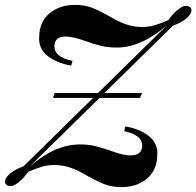

<svg xmlns="http://www.w3.org/2000/svg" viewBox="-52 -742 793 776"><path d="M419.9 -549.8Q384.8 -549.8 357.4 -556.4Q330.1 -563 285.9 -578.6Q241.7 -594.2 212.9 -594.2Q168 -594.2 168 -554.2Q168 -510.7 241.2 -496.1L235.8 -477.1Q180.7 -485.8 143.3 -513.7Q106 -541.5 106 -585.9Q106 -630.4 123.8 -659.7Q141.6 -689 174.6 -705.6Q207.5 -722.2 248.5 -722.2Q289.6 -722.2 319.3 -710.9Q349.1 -699.7 407.7 -666.3Q466.3 -632.8 522 -632.8Q548.8 -632.8 571.3 -639.4Q593.8 -646 627.9 -660.2Q646 -686 666 -702.1Q685.5 -718.3 697.3 -718.3Q721.7 -718.3 721.7 -699.7Q721.7 -686 703.1 -669.2Q684.6 -652.3 647 -638.2L370.1 -366.2H522L514.2 -346.2H350.1L66.9 -67.9Q169.4 -158.2 271 -158.2Q305.7 -158.2 333 -151.6Q360.4 -145 404.8 -129.4Q449.2 -113.8 474.1 -113.8Q522.9 -113.8 522.9 -153.8Q522.9 -196.3 450.2 -211.9L454.1 -231Q509.3 -222.2 546.6 -194.3Q584 -166.5 584 -122.1Q584 -77.6 566.2 -48.3Q548.3 -19 515.4 -2.4Q482.4 14.2 441.4 14.2Q400.4 14.2 370.8 2.9Q341.3 -8.3 282.5 -41.7Q223.6 -75.2 168 -75.2Q141.1 -75.2 118.7 -68.6Q96.2 -62 62 -47.9Q44.4 -22 23.9 -5.9Q3.9 10.3 -7.8 10.3Q-31.2 10.3 -31.7 -8.3Q-31.7 -22 -13.2 -38.8Q5.4 -55.7 43 -69.8L324.2 -346.2H162.1L168.9 -366.2H344.2L623 -640.1Q519 -549.8 419.9 -549.8Z"/></svg>

Font: PlayfairDisplay-BoldItalic
Style: Bold Italic
Weight: 700
Italic angle: -14.9847°
Designer: Claus Eggers Sørensen
Foundry: Claus Eggers Sørensen
Version: Version 1.002;PS 001.002;hotconv 1.0.70;makeotf.lib2.5.58329